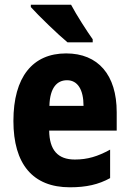

<svg xmlns="http://www.w3.org/2000/svg" viewBox="-20 -786 550 816"><path d="M282 -766H111V-756C142 -721 228 -638 267 -606H374V-619C351 -651 304 -724 282 -766ZM261 -559C119 -559 37 -459 37 -272C37 -89 119 10 277 10C347 10 399 -2 448 -29V-150C395 -121 352 -108 298 -108C225 -108 190 -149 189 -231H476V-309C476 -468 397 -559 261 -559ZM265 -445C310 -445 335 -405 335 -336H190C192 -413 222 -445 265 -445Z"/></svg>

Font: Noto Sans Khmer Condensed ExtraBold
Style: Regular
Weight: 800
Width: 3
Designer: Danh Hong and the Monotype Design Team
Foundry: Monotype Imaging Inc.
Version: Version 2.004